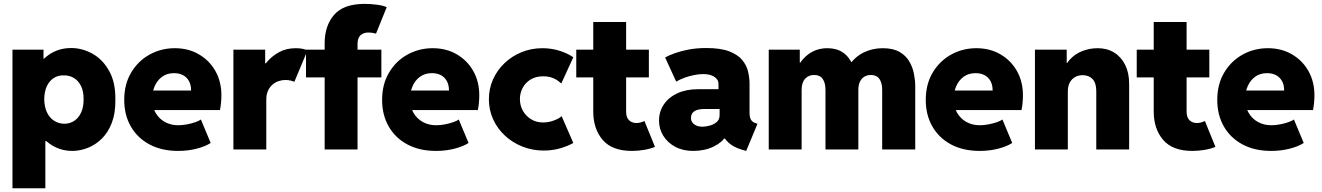

<svg xmlns="http://www.w3.org/2000/svg" viewBox="-20 -790 6988 1015"><path d="M45.9 205.1V-527.3H210V-479.5H232.4L208 -420.9V-103.5L246.1 -43.9H219.7V205.1ZM362.3 7.8Q295.4 7.8 242.2 -30.3Q189 -68.4 157.7 -131.6Q126.5 -194.8 126 -269.5Q126.5 -341.8 155.8 -402.3Q185.1 -462.9 236.8 -499.5Q288.6 -536.1 356.4 -536.1Q414.6 -536.1 468.8 -506.1Q522.9 -476.1 557.1 -415Q591.3 -354 589.8 -261.7Q590.8 -191.4 571 -140.4Q551.3 -89.4 517.8 -56.6Q484.4 -23.9 443.6 -8.1Q402.8 7.8 362.3 7.8ZM320.3 -135.7Q350.6 -136.2 373.5 -151.9Q396.5 -167.5 409.4 -196.5Q422.4 -225.6 421.9 -265.6Q422.4 -305.7 408.9 -334Q395.5 -362.3 371.6 -377.2Q347.7 -392.1 316.4 -391.6Q286.6 -392.1 263.7 -377.2Q240.7 -362.3 227.5 -334Q214.4 -305.7 213.9 -265.6Q214.4 -225.6 228 -196.5Q241.7 -167.5 265.6 -151.9Q289.6 -136.2 320.3 -135.7Z M921.9 7.8Q834 7.8 770 -26.6Q706.1 -61 671.4 -121.8Q636.7 -182.6 636.7 -261.7Q636.7 -345.2 673.6 -406.7Q710.4 -468.3 771.2 -501.7Q832 -535.2 904.3 -535.2Q975.6 -535.2 1031.2 -502.9Q1086.9 -470.7 1118.7 -414.6Q1150.4 -358.4 1150.4 -286.1Q1150.4 -263.7 1147.9 -241.5Q1145.5 -219.2 1142.6 -208H772.5V-311.5H990.2Q990.2 -341.8 978.5 -362.3Q966.8 -382.8 946.5 -393.1Q926.3 -403.3 900.4 -403.3Q862.8 -403.3 836.9 -384.3Q811 -365.2 797.6 -334.2Q784.2 -303.2 784.2 -267.6Q784.2 -225.1 802.5 -193.6Q820.8 -162.1 852.1 -145Q883.3 -127.9 921.9 -127.9Q944.3 -127.9 968.8 -132.6Q993.2 -137.2 1013.2 -144.3Q1033.2 -151.4 1042 -158.2L1093.8 -34.2Q1065.9 -16.1 1020.3 -4.2Q974.6 7.8 921.9 7.8Z M1213.9 0V-527.3H1381.8V-455.1H1397.5L1360.4 -417Q1371.1 -439 1395 -466.6Q1418.9 -494.1 1456.1 -514.6Q1493.2 -535.2 1543.9 -535.2Q1565.4 -535.2 1581.8 -531.5Q1598.1 -527.8 1605.5 -523.4L1536.1 -357.4Q1530.3 -360.4 1517.3 -363.8Q1504.4 -367.2 1488.3 -367.2Q1471.2 -367.2 1453.4 -361.3Q1435.5 -355.5 1420.7 -342.8Q1405.8 -330.1 1396.7 -310.3Q1387.7 -290.5 1387.7 -262.7V0Z M1597.7 -380.9V-527.3H1996.1V-380.9ZM1696.3 0V-561.5Q1696.3 -653.8 1746.3 -711.7Q1796.4 -769.5 1908.2 -769.5Q1940.4 -769.5 1974.1 -764.9Q2007.8 -760.3 2024.4 -752L1967.8 -612.3Q1957.5 -615.2 1947.5 -616.7Q1937.5 -618.2 1927.7 -618.2Q1902.8 -618.2 1886.5 -604Q1870.1 -589.8 1870.1 -557.6V0Z M2285.2 7.8Q2197.3 7.8 2133.3 -26.6Q2069.3 -61 2034.7 -121.8Q2000 -182.6 2000 -261.7Q2000 -345.2 2036.9 -406.7Q2073.7 -468.3 2134.5 -501.7Q2195.3 -535.2 2267.6 -535.2Q2338.9 -535.2 2394.5 -502.9Q2450.2 -470.7 2481.9 -414.6Q2513.7 -358.4 2513.7 -286.1Q2513.7 -263.7 2511.2 -241.5Q2508.8 -219.2 2505.9 -208H2135.7V-311.5H2353.5Q2353.5 -341.8 2341.8 -362.3Q2330.1 -382.8 2309.8 -393.1Q2289.6 -403.3 2263.7 -403.3Q2226.1 -403.3 2200.2 -384.3Q2174.3 -365.2 2160.9 -334.2Q2147.5 -303.2 2147.5 -267.6Q2147.5 -225.1 2165.8 -193.6Q2184.1 -162.1 2215.3 -145Q2246.6 -127.9 2285.2 -127.9Q2307.6 -127.9 2332 -132.6Q2356.4 -137.2 2376.5 -144.3Q2396.5 -151.4 2405.3 -158.2L2457 -34.2Q2429.2 -16.1 2383.5 -4.2Q2337.9 7.8 2285.2 7.8Z M2854.5 5.9Q2794.9 5.9 2742.4 -14.9Q2689.9 -35.6 2649.9 -72.5Q2609.9 -109.4 2587.2 -158.7Q2564.5 -208 2564.5 -265.6Q2564.5 -321.8 2586.4 -370.6Q2608.4 -419.4 2647.5 -456.5Q2686.5 -493.7 2737.8 -514.4Q2789.1 -535.2 2847.7 -535.2Q2892.6 -535.2 2934.6 -522.7Q2976.6 -510.3 3010.7 -487.3L2947.3 -348.6Q2934.1 -360.8 2919.7 -369.4Q2905.3 -377.9 2888.7 -382.3Q2872.1 -386.7 2852.5 -386.7Q2812 -386.7 2784.4 -369.4Q2756.8 -352.1 2742.7 -324.7Q2728.5 -297.4 2728.5 -266.6Q2728.5 -232.4 2744.4 -204.3Q2760.3 -176.3 2787.8 -159.4Q2815.4 -142.6 2850.6 -142.6Q2880.9 -142.6 2908.9 -153.3Q2937 -164.1 2949.2 -175.8L3010.7 -34.2Q2982.9 -18.1 2942.1 -6.1Q2901.4 5.9 2854.5 5.9Z M3320.3 7.8Q3215.8 7.8 3166 -50.5Q3116.2 -108.9 3116.2 -200.2V-673.8H3290V-200.2Q3290 -168.9 3305.4 -154.3Q3320.8 -139.6 3344.7 -139.6Q3356.4 -139.6 3367.2 -142.8Q3377.9 -146 3386.7 -150.4L3442.4 -13.7Q3418.9 -3.4 3385.5 2.2Q3352.1 7.8 3320.3 7.8ZM3026.4 -380.9V-527.3H3410.2V-380.9Z M3644.5 7.8Q3590.3 7.8 3549.8 -13.9Q3509.3 -35.6 3486.6 -72Q3463.9 -108.4 3463.9 -152.3Q3463.9 -200.2 3489.3 -237.8Q3514.6 -275.4 3561 -296.9Q3607.4 -318.4 3669.9 -318.4H3804.7V-213.9H3706.1Q3668.9 -213.9 3650.9 -202.1Q3632.8 -190.4 3632.8 -166Q3632.8 -152.3 3640.6 -142.1Q3648.4 -131.8 3661.9 -126Q3675.3 -120.1 3692.4 -120.1Q3708.5 -120.1 3730.2 -125.5Q3752 -130.9 3768.1 -144.3Q3784.2 -157.7 3784.2 -181.6V-250L3778.3 -269.5V-345.7Q3778.3 -359.4 3771.7 -369.1Q3765.1 -378.9 3753.9 -385.5Q3742.7 -392.1 3728.3 -395.3Q3713.9 -398.4 3698.2 -398.4Q3676.3 -398.4 3650.1 -393.3Q3624 -388.2 3598.9 -379.2Q3573.7 -370.1 3554.7 -358.4L3496.1 -486.3Q3515.1 -497.1 3546.9 -508.5Q3578.6 -520 3620.8 -528.1Q3663.1 -536.1 3713.9 -536.1Q3790 -536.1 3835.7 -518.3Q3881.3 -500.5 3904.3 -472.2Q3927.2 -443.8 3934.8 -410.9Q3942.4 -377.9 3942.4 -347.7V-194.3Q3942.4 -170.4 3949.7 -157.7Q3957 -145 3972.7 -139.6L3984.4 -135.7L3924.8 7.8L3904.3 2Q3856.4 -11.7 3829.8 -37.4Q3803.2 -63 3797.9 -87.9L3840.8 -57.6H3762.7L3814.5 -68.4Q3799.8 -38.6 3752.9 -15.4Q3706.1 7.8 3644.5 7.8Z M4043.9 0V-527.3H4208V-459H4230.5L4177.7 -398.4Q4205.6 -465.8 4249.8 -500.5Q4293.9 -535.2 4354.5 -535.2Q4402.3 -535.2 4435.5 -512.9Q4468.8 -490.7 4488.3 -445.3L4471.7 -461.9H4492.2L4469.7 -445.3Q4500 -490.2 4546.1 -512.7Q4592.3 -535.2 4646.5 -535.2Q4700.7 -535.2 4734.6 -515.9Q4768.6 -496.6 4786.6 -465.8Q4804.7 -435.1 4811.5 -400.1Q4818.4 -365.2 4818.4 -334V0H4643.6V-314.5Q4643.6 -352.1 4628.9 -372.8Q4614.3 -393.6 4584 -393.6Q4564 -393.6 4549.1 -384.5Q4534.2 -375.5 4525.9 -357.9Q4517.6 -340.3 4517.6 -314.5V0H4343.8V-314.5Q4343.8 -352.1 4329.1 -372.8Q4314.5 -393.6 4284.2 -393.6Q4254.4 -393.6 4236.1 -373.5Q4217.8 -353.5 4217.8 -314.5V0Z M5159.2 7.8Q5071.3 7.8 5007.3 -26.6Q4943.4 -61 4908.7 -121.8Q4874 -182.6 4874 -261.7Q4874 -345.2 4910.9 -406.7Q4947.8 -468.3 5008.5 -501.7Q5069.3 -535.2 5141.6 -535.2Q5212.9 -535.2 5268.6 -502.9Q5324.2 -470.7 5356 -414.6Q5387.7 -358.4 5387.7 -286.1Q5387.7 -263.7 5385.3 -241.5Q5382.8 -219.2 5379.9 -208H5009.8V-311.5H5227.5Q5227.5 -341.8 5215.8 -362.3Q5204.1 -382.8 5183.8 -393.1Q5163.6 -403.3 5137.7 -403.3Q5100.1 -403.3 5074.2 -384.3Q5048.3 -365.2 5034.9 -334.2Q5021.5 -303.2 5021.5 -267.6Q5021.5 -225.1 5039.8 -193.6Q5058.1 -162.1 5089.4 -145Q5120.6 -127.9 5159.2 -127.9Q5181.6 -127.9 5206.1 -132.6Q5230.5 -137.2 5250.5 -144.3Q5270.5 -151.4 5279.3 -158.2L5331.1 -34.2Q5303.2 -16.1 5257.6 -4.2Q5211.9 7.8 5159.2 7.8Z M5451.2 0V-527.3H5619.1V-457H5643.6L5597.7 -397.5Q5606.4 -442.4 5633.8 -473.1Q5661.1 -503.9 5700.2 -519.5Q5739.3 -535.2 5783.2 -535.2Q5832.5 -535.2 5869.9 -512.2Q5907.2 -489.3 5928.2 -447Q5949.2 -404.8 5949.2 -346.7V0H5775.4V-308.6Q5775.4 -351.1 5755.9 -371.8Q5736.3 -392.6 5703.1 -392.6Q5681.2 -392.6 5663.6 -382.8Q5646 -373 5635.5 -354Q5625 -335 5625 -306.6V0Z M6283.2 7.8Q6178.7 7.8 6128.9 -50.5Q6079.1 -108.9 6079.1 -200.2V-673.8H6252.9V-200.2Q6252.9 -168.9 6268.3 -154.3Q6283.7 -139.6 6307.6 -139.6Q6319.3 -139.6 6330.1 -142.8Q6340.8 -146 6349.6 -150.4L6405.3 -13.7Q6381.8 -3.4 6348.4 2.2Q6314.9 7.8 6283.2 7.8ZM5989.3 -380.9V-527.3H6373V-380.9Z M6700.2 7.8Q6612.3 7.8 6548.3 -26.6Q6484.4 -61 6449.7 -121.8Q6415 -182.6 6415 -261.7Q6415 -345.2 6451.9 -406.7Q6488.8 -468.3 6549.6 -501.7Q6610.4 -535.2 6682.6 -535.2Q6753.9 -535.2 6809.6 -502.9Q6865.2 -470.7 6897 -414.6Q6928.7 -358.4 6928.7 -286.1Q6928.7 -263.7 6926.3 -241.5Q6923.8 -219.2 6920.9 -208H6550.8V-311.5H6768.6Q6768.6 -341.8 6756.8 -362.3Q6745.1 -382.8 6724.9 -393.1Q6704.6 -403.3 6678.7 -403.3Q6641.1 -403.3 6615.2 -384.3Q6589.4 -365.2 6575.9 -334.2Q6562.5 -303.2 6562.5 -267.6Q6562.5 -225.1 6580.8 -193.6Q6599.1 -162.1 6630.4 -145Q6661.6 -127.9 6700.2 -127.9Q6722.7 -127.9 6747.1 -132.6Q6771.5 -137.2 6791.5 -144.3Q6811.5 -151.4 6820.3 -158.2L6872.1 -34.2Q6844.2 -16.1 6798.6 -4.2Q6752.9 7.8 6700.2 7.8Z"/></svg>

Font: Reddit Sans Black
Style: Regular
Weight: 900
Version: Version 1.014